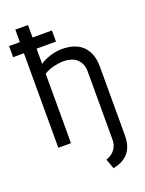

<svg xmlns="http://www.w3.org/2000/svg" viewBox="-167 -779 805 1069"><g transform="rotate(-20 235.0 -244.0)"><path d="M0 -626V-560H254V-626ZM269 -510Q246 -510 221.5 -504.5Q197 -499 176 -490Q155 -481 139 -470V-700H64V0H139V-412Q153 -420 167.5 -426Q182 -432 197 -435.5Q212 -439 226.5 -441Q241 -443 255 -443Q277 -443 296.5 -437.5Q316 -432 330.5 -420Q345 -408 354 -389Q363 -370 363 -343V58Q363 82 355 100.5Q347 119 331.5 132.5Q316 146 293 154L314 212Q355 204 382 185Q409 166 422.5 135.5Q436 105 436 63V-346Q436 -388 424 -419Q412 -450 390 -470.5Q368 -491 337.5 -500.5Q307 -510 269 -510Z"/></g></svg>

Font: Advent Pro Medium
Style: Regular
Weight: 500
Designer: VivaRado, Andreas Kalpakidis
Foundry: VivaRado, Andreas Kalpakidis
Version: Version 3.000